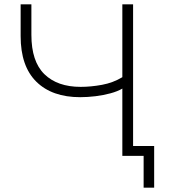

<svg xmlns="http://www.w3.org/2000/svg" viewBox="-20 -725 791 893"><path d="M648 148V0H549V-313Q527 -300 494 -291Q461 -282 424 -277.5Q387 -273 353 -273Q222 -273 149 -345Q76 -417 76 -557V-705H126V-563Q126 -439 186.5 -380Q247 -321 355 -321Q403 -321 454.5 -330.5Q506 -340 549 -366V-705H599V-46H697V148Z"/></svg>

Font: Nunito Sans 7pt ExtraLight
Style: Regular
Weight: 250
Designer: Vernon Adams
Foundry: Vernon Adams
Version: Version 3.101;gftools[0.9.27]